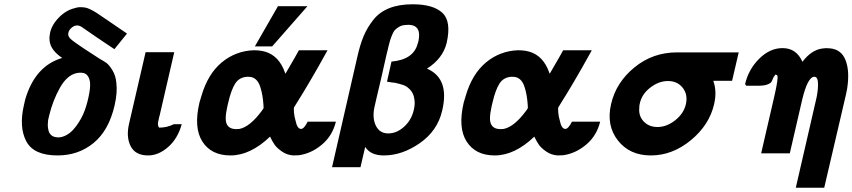

<svg xmlns="http://www.w3.org/2000/svg" viewBox="-20 -717 3987 898"><path d="M92 -226 98 -252Q144 -409 271 -446Q217 -482 212 -526Q210 -542 213 -556Q218 -595 252.5 -632Q287 -669 330 -679Q347 -685 365 -683Q381 -683 398.5 -675Q416 -667 431.5 -657Q447 -647 492 -616L574 -560L515 -487L433 -542Q373 -584 362 -591Q351 -598 341 -598Q327 -598 314.5 -587Q302 -576 300 -564Q295 -546 317 -529Q352 -502 440 -446Q442 -445 444 -443.5Q446 -442 448 -441Q466 -431 478 -422.5Q490 -414 505.5 -389Q521 -364 524 -331Q530 -285 516 -224Q489 -107 418 -48.5Q347 10 249 10Q138 10 103 -56Q68 -122 92 -226ZM210 -177Q206 -160 205 -155Q202 -132 205 -116Q210 -79 244 -75Q259 -73 274 -78Q308 -89 335.5 -126Q363 -163 377 -202.5Q391 -242 398 -284Q407 -331 394 -356Q384 -376 360 -377Q345 -377 338 -375Q293 -365 260 -306Q227 -247 210 -177Z M584 -140 661 -473H795L726 -174Q726 -173 725 -172L721 -153Q715 -131 724 -120Q761 -120 793 -136H830Q811 -68 766 -29Q721 10 673 10Q613 10 591 -33.5Q569 -77 584 -140Z M1172 -500 1280 -688H1418L1253 -500ZM913 -238Q920 -263 922 -268Q952 -371 1017 -425Q1082 -479 1167 -482Q1187 -482 1204 -479Q1273 -467 1305 -397L1315 -372Q1371 -468 1378 -482H1512Q1464 -395 1427 -332.5Q1390 -270 1374.5 -246Q1359 -222 1356 -216Q1353 -212 1355 -191Q1357 -170 1362 -154Q1370 -114 1388 -114Q1402 -114 1419 -148H1551Q1535 -82 1485.5 -40.5Q1436 1 1378 9Q1369 10 1352 10Q1322 8 1298.5 -8.5Q1275 -25 1264.5 -40Q1254 -55 1243 -78Q1151 10 1058 10Q968 10 926.5 -55Q885 -120 913 -238ZM1048 -239Q1047 -236 1045.5 -229Q1044 -222 1043 -218Q1029 -155 1042 -134Q1053 -114 1083 -113Q1094 -113 1100 -114Q1149 -124 1204 -198Q1206 -201 1208 -203.5Q1210 -206 1211 -208.5Q1212 -211 1213 -212Q1213 -221 1212 -229Q1209 -272 1199 -305Q1187 -348 1157 -356Q1150 -358 1137 -358Q1099 -356 1080 -326Q1061 -296 1048 -239Z M1533 65 1651 -450Q1664 -508 1680.5 -547.5Q1697 -587 1725.5 -623.5Q1754 -660 1800 -678.5Q1846 -697 1910 -697Q2006 -697 2049 -657Q2092 -617 2069 -516Q2051 -443 1977 -396Q2084 -350 2048 -199Q2026 -105 1943.5 -47.5Q1861 10 1775 10Q1713 10 1688 -30L1666 65ZM1795 -490Q1794 -486 1792 -478.5Q1790 -471 1789 -467L1761 -343Q1754 -314 1743 -267Q1732 -220 1732 -219Q1720 -167 1737.5 -130Q1755 -93 1796 -93Q1837 -93 1873 -127Q1909 -161 1918 -216Q1921 -237 1918 -253Q1915 -279 1899.5 -296Q1884 -313 1868.5 -318.5Q1853 -324 1827 -330H1824L1809 -332Q1804 -333 1790 -335L1811 -429Q1913 -438 1933 -511L1937 -524Q1953 -599 1892 -601Q1881 -601 1875 -600Q1859 -599 1846.5 -591.5Q1834 -584 1827 -576.5Q1820 -569 1813 -551.5Q1806 -534 1803.5 -524.5Q1801 -515 1795 -492Z M2149 -238Q2156 -263 2158 -268Q2188 -371 2253 -425Q2318 -479 2403 -482Q2423 -482 2440 -479Q2509 -467 2541 -397L2551 -372Q2607 -468 2614 -482H2748Q2700 -395 2663 -332.5Q2626 -270 2610.5 -246Q2595 -222 2592 -216Q2589 -212 2591 -191Q2593 -170 2598 -154Q2606 -114 2624 -114Q2638 -114 2655 -148H2787Q2771 -82 2721.5 -40.5Q2672 1 2614 9Q2605 10 2588 10Q2558 8 2534.5 -8.5Q2511 -25 2500.5 -40Q2490 -55 2479 -78Q2387 10 2294 10Q2204 10 2162.5 -55Q2121 -120 2149 -238ZM2284 -239Q2283 -236 2281.5 -229Q2280 -222 2279 -218Q2265 -155 2278 -134Q2289 -114 2319 -113Q2330 -113 2336 -114Q2385 -124 2440 -198Q2442 -201 2444 -203.5Q2446 -206 2447 -208.5Q2448 -211 2449 -212Q2449 -221 2448 -229Q2445 -272 2435 -305Q2423 -348 2393 -356Q2386 -358 2373 -358Q2335 -356 2316 -326Q2297 -296 2284 -239Z M2838 -230Q2861 -331 2947 -401.5Q3033 -472 3146 -472H3435L3404 -339H3316Q3334 -290 3320 -230Q3298 -133 3211.5 -61.5Q3125 10 3024 10Q2925 10 2870 -60Q2815 -130 2838 -230ZM2972 -231Q2970 -225 2970 -213Q2966 -175 2990.5 -149Q3015 -123 3055 -123Q3098 -123 3138 -154.5Q3178 -186 3188 -230Q3198 -275 3173 -306.5Q3148 -338 3104 -338Q3061 -338 3021 -307Q2981 -276 2972 -231Z M3470 -316Q3469 -317 3467.5 -320Q3466 -323 3465 -324Q3481 -393 3531 -442.5Q3581 -492 3640 -492Q3705 -492 3733 -428Q3775 -483 3825 -490Q3842 -493 3860 -491Q3915 -487 3935 -435Q3955 -383 3942 -301Q3938 -281 3936 -272L3835 161H3702L3795 -243Q3806 -286 3806 -322Q3806 -358 3789 -358Q3757 -358 3731 -247L3674 0H3540L3601 -264Q3612 -312 3615 -334.5Q3618 -357 3616.5 -361.5Q3615 -366 3609 -368Q3604 -368 3603 -362Q3599 -360 3596 -351.5Q3593 -343 3589 -335.5Q3585 -328 3569.5 -322Q3554 -316 3527 -316Z"/></svg>

Font: Coval
Style: ExtraBold Italic
Weight: 800
Foundry: Context Ltd
Version: Version 001.000